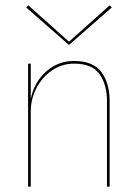

<svg xmlns="http://www.w3.org/2000/svg" viewBox="-20 -698 515 718"><path d="M238 -542 390 -678 398 -670 238 -530 78 -670 86 -678ZM95 -460V-328Q108 -391 152.5 -430.5Q197 -470 257 -470Q328 -470 359 -428.5Q390 -387 390 -320V0H380V-320Q380 -381 352.5 -420.5Q325 -460 257 -460Q212 -460 175 -435Q138 -410 116.5 -369Q95 -328 95 -280V0H85V-460Z"/></svg>

Font: Jost* Hairline
Style: Regular
Weight: 100
Version: Version 3.7